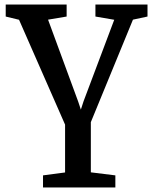

<svg xmlns="http://www.w3.org/2000/svg" viewBox="-20 -575 665 837"><path d="M263.7 -31.7 63 -488.8 4.9 -502.9V-555.2H270.5V-502.9L189.5 -489.3L320.8 -132.3L332.5 -97.2L344.2 -133.3L478 -488.8L396 -502.9V-555.2H623V-502.9L559.6 -489.3L376 -42.5V176.3L482.9 189.5V242.2H167.5V189.5L263.7 176.8Z"/></svg>

Font: Merriweather
Style: Regular
Weight: 400
Designer: Eben Sorkin
Foundry: Eben Sorkin
Version: Version 1.584; ttfautohint (v1.6)